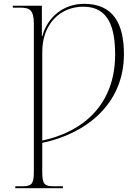

<svg xmlns="http://www.w3.org/2000/svg" viewBox="-20 -744 710 1004"><path d="M60 240H309V230H261C214 230 201 221 201 156V3C427 -44 628 -197 628 -461C628 -619 573 -724 420 -724C312 -724 228 -655 201 -554H199V-714H47V-704H84C135 -704 157 -693 157 -619V156C157 221 143 230 96 230H60ZM201 -9V-473C201 -617 293 -709 416 -709C548 -709 582 -600 582 -459C582 -199 417 -55 201 -9Z"/></svg>

Font: Noto Serif Display ExtraLight
Style: Regular
Weight: 200
Designer: Monotype Design Team
Foundry: Monotype Imaging Inc.
Version: Version 2.009